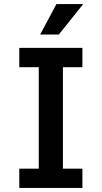

<svg xmlns="http://www.w3.org/2000/svg" viewBox="-20 -926 501 946"><path d="M75 0V-95H171V-595H75V-690H386V-595H290V-95H386V0ZM178 -756 258 -906H390L270 -756Z"/></svg>

Font: Radio Canada Medium
Style: Regular
Weight: 500
Designer: Charles Daoud, Etienne Aubert Bonn, Alexandre Saumier Demers, Jacques Le Bailly
Foundry: Radio-Canada
Version: Version 2.104; ttfautohint (v1.8.4.7-5d5b);gftools[0.9.28.de